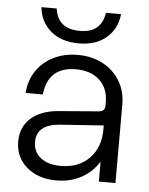

<svg xmlns="http://www.w3.org/2000/svg" viewBox="-51 -736 611 789"><g transform="rotate(5 254.0 -342.0)"><path d="M416.5 -693.5Q410.5 -633 367.5 -595.8Q324.5 -558.5 253.5 -558.5Q181.5 -558.5 137.8 -595.8Q94 -633 88 -693.5H151Q162 -610 253.5 -610Q299.5 -610 324 -631.8Q348.5 -653.5 354 -693.5ZM454 -324V0H385.5V-82.5Q358.5 -38.5 313.5 -14Q268.5 10.5 210.5 10.5Q135.5 10.5 88.2 -30.2Q41 -71 41 -135.5Q41 -195 81.5 -231.5Q122 -268 194 -274L360.5 -287.5Q385.5 -289.5 385.5 -313V-328Q385.5 -384.5 349.5 -418Q313.5 -451.5 252 -451.5Q137 -451.5 125 -336.5H54Q57.5 -388.5 84 -427.8Q110.5 -467 154.5 -489Q198.5 -511 254.5 -511Q313 -511 358 -487Q403 -463 428.5 -420.8Q454 -378.5 454 -324ZM110 -139.5Q110 -98.5 140.5 -74.5Q171 -50.5 224 -50.5Q297 -50.5 341.2 -95.5Q385.5 -140.5 385.5 -215V-231.5L206.5 -219Q110 -212 110 -139.5Z"/></g></svg>

Font: Overused Grotesk Book
Style: Regular
Weight: 375
Version: Version 0.004